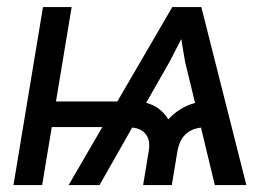

<svg xmlns="http://www.w3.org/2000/svg" viewBox="-20 -536 790 556"><path d="M602.1 0 562 -166.5Q504.4 -159.7 493.7 -97.7L477.5 0H394.5L410.6 -97.7Q416 -128.4 403.1 -146.2Q390.1 -164.1 362.8 -166.5L268.1 0H178.7L276.4 -168H129.9L102.1 0H19L104.5 -515.6H187.5L142.1 -242.2H319.8L479 -515.6H563L693.4 0ZM403.3 -238.3Q444.8 -227.5 467.3 -190.4Q501.5 -226.6 544.9 -237.8L516.1 -356.4L504.9 -422.9L470.7 -356.4Z"/></svg>

Font: Inter Display
Style: Italic
Weight: 400
Italic angle: -9.39999°
Designer: Rasmus Andersson
Foundry: rsms
Version: Version 4.000;git-a52131595